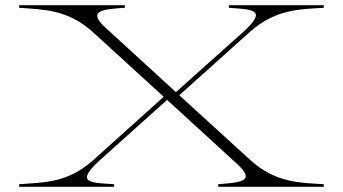

<svg xmlns="http://www.w3.org/2000/svg" viewBox="-20 -720 1322 740"><path d="M54 -10V0H420V-10C328 -16 269 -14 362 -100L624 -335L894 -88C967 -21 909 -17 821 -10V0H1228V-10C1136 -16 1045 -14 946 -102L671 -353L943 -597C1044 -686 1135 -684 1228 -690V-700H862V-690C954 -683 1011 -684 921 -600L658 -365L388 -612C314 -679 374 -684 461 -690V-700H54V-690C147 -683 239 -684 335 -599L611 -347L335 -99C237 -14 147 -17 54 -10Z"/></svg>

Font: Sprat Extended Thin
Style: Regular
Weight: 100
Width: 9
Designer: Ethan Nakache
Foundry: Collletttivo
Version: Version 2.000;Glyphs 3.2 (3217)